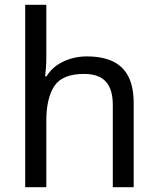

<svg xmlns="http://www.w3.org/2000/svg" viewBox="-20 -780 658 800"><path d="M173 -537Q173 -518 171.5 -498Q170 -478 168 -462H174Q191 -490 217 -508Q243 -526 275 -535.5Q307 -545 341 -545Q406 -545 449.5 -524.5Q493 -504 515 -461Q537 -418 537 -349V0H450V-343Q450 -408 421 -440Q392 -472 330 -472Q240 -472 206.5 -421.5Q173 -371 173 -277V0H85V-760H173Z"/></svg>

Font: usinhala05
Style: Book
Weight: 400
Designer: Jelle Bosma - Monotype Design Team
Foundry: Monotype Imaging Inc.
Version: Version 2.003